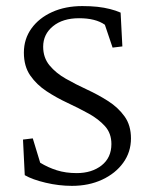

<svg xmlns="http://www.w3.org/2000/svg" viewBox="-20 -603 495 632"><path d="M216.8 8.8Q173.8 8.8 130.4 -1.5Q86.9 -11.7 61.5 -26.4L55.7 -143.6L87.9 -147.5L112.3 -67.4Q137.7 -51.8 167 -42.5Q196.3 -33.2 232.4 -33.2Q282.2 -33.2 314.5 -58.6Q346.7 -84 346.7 -128.9Q346.7 -164.1 325.7 -187.5Q304.7 -210.9 272 -229Q239.3 -247.1 202.6 -264.2Q166 -281.2 133.3 -302.7Q100.6 -324.2 79.6 -354.5Q58.6 -384.8 58.6 -429.7Q58.6 -474.6 83.5 -509.3Q108.4 -543.9 151.9 -563.5Q195.3 -583 251 -583Q278.3 -583 300.8 -580.6Q323.2 -578.1 342.3 -573.2Q361.3 -568.4 377 -561.5L382.8 -450.2L350.6 -446.3L325.2 -521.5Q294.9 -543 240.2 -543Q186.5 -543 154.3 -516.6Q122.1 -490.2 122.1 -449.2Q122.1 -413.1 143.1 -387.7Q164.1 -362.3 196.8 -343.8Q229.5 -325.2 266.6 -308.1Q303.7 -291 336.4 -270Q369.1 -249 390.1 -219.7Q411.1 -190.4 411.1 -147.5Q411.1 -102.5 385.7 -67.4Q360.4 -32.2 316.4 -11.7Q272.5 8.8 216.8 8.8Z"/></svg>

Font: Crimson Pro ExtraLight
Style: Regular
Weight: 250
Designer: Jacques Le Bailly
Foundry: Baron von Fonthausen
Version: Version 1.003